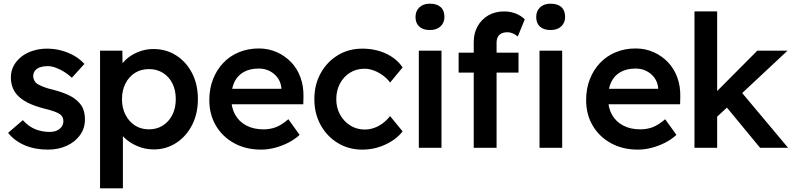

<svg xmlns="http://www.w3.org/2000/svg" viewBox="-20 -802 4303 1042"><path d="M24 -81 104 -150Q134 -116 171 -101Q208 -86 249 -86Q266 -86 279.5 -90Q293 -94 303 -102Q313 -110 318.5 -120.5Q324 -131 324 -144Q324 -168 306 -182Q296 -189 274.5 -197Q253 -205 219 -213Q165 -227 129 -245.5Q93 -264 73 -287Q56 -306 47.5 -330Q39 -354 39 -382Q39 -417 54.5 -445.5Q70 -474 97 -495Q124 -516 160 -527Q196 -538 235 -538Q275 -538 312.5 -528Q350 -518 382.5 -499.5Q415 -481 438 -455L370 -380Q351 -398 328.5 -412Q306 -426 283 -434.5Q260 -443 240 -443Q221 -443 206 -439.5Q191 -436 181 -429Q171 -422 165.5 -411.5Q160 -401 160 -387Q161 -375 166.5 -364.5Q172 -354 182 -347Q193 -340 215 -331Q237 -322 272 -314Q321 -301 354 -285Q387 -269 406 -248Q425 -230 433 -206Q441 -182 441 -153Q441 -106 414.5 -69Q388 -32 342.5 -11Q297 10 240 10Q170 10 114.5 -13.5Q59 -37 24 -81Z M523 220V-527H644L646 -407L625 -416Q631 -447 659 -474.5Q687 -502 727.5 -519Q768 -536 812 -536Q882 -536 936.5 -501Q991 -466 1022.5 -405Q1054 -344 1054 -264Q1054 -185 1022.5 -123.5Q991 -62 936.5 -26.5Q882 9 814 9Q768 9 725.5 -9Q683 -27 653.5 -56Q624 -85 617 -117L647 -131V220ZM934 -264Q934 -312 916 -348.5Q898 -385 865 -406Q832 -427 789 -427Q745 -427 712.5 -406.5Q680 -386 661 -349Q642 -312 642 -264Q642 -216 661 -179Q680 -142 712.5 -121Q745 -100 789 -100Q831 -100 864 -121Q897 -142 915.5 -179Q934 -216 934 -264Z M1116 -259Q1116 -321 1136 -372Q1156 -423 1191.5 -460.5Q1227 -498 1276.5 -518.5Q1326 -539 1385 -539Q1437 -539 1482 -519Q1527 -499 1560 -464.5Q1593 -430 1610.5 -382.5Q1628 -335 1627 -279L1626 -236H1199L1176 -320H1523L1507 -303V-325Q1504 -356 1487 -379.5Q1470 -403 1443.5 -416.5Q1417 -430 1385 -430Q1336 -430 1302.5 -411Q1269 -392 1252 -356.5Q1235 -321 1235 -268Q1235 -217 1256.5 -179Q1278 -141 1317.5 -120.5Q1357 -100 1410 -100Q1447 -100 1478 -112Q1509 -124 1545 -155L1606 -70Q1579 -45 1544.5 -27.5Q1510 -10 1472 0Q1434 10 1397 10Q1314 10 1250.5 -25Q1187 -60 1151.5 -120.5Q1116 -181 1116 -259Z M1686 -264Q1686 -342 1720 -404Q1754 -466 1813 -502Q1872 -538 1946 -538Q2017 -538 2075 -511Q2133 -484 2165 -436L2097 -354Q2082 -375 2059 -392Q2036 -409 2010 -419Q1984 -429 1958 -429Q1914 -429 1879.5 -407.5Q1845 -386 1825 -348.5Q1805 -311 1805 -264Q1805 -217 1825.5 -180Q1846 -143 1881 -121Q1916 -99 1959 -99Q1985 -99 2009.5 -107.5Q2034 -116 2056 -132Q2078 -148 2097 -172L2165 -89Q2131 -45 2071.5 -17.5Q2012 10 1946 10Q1872 10 1813 -26Q1754 -62 1720 -124Q1686 -186 1686 -264Z M2253 0V-527H2376V0ZM2235 -710Q2235 -742 2256 -762Q2277 -782 2313 -782Q2351 -782 2371.5 -763.5Q2392 -745 2392 -710Q2392 -679 2371 -659Q2350 -639 2313 -639Q2276 -639 2255.5 -657.5Q2235 -676 2235 -710Z M2551 -574Q2551 -622 2572 -659.5Q2593 -697 2630 -718.5Q2667 -740 2716 -740Q2750 -740 2779 -728.5Q2808 -717 2828 -697L2790 -604Q2777 -615 2762.5 -621Q2748 -627 2735 -627Q2715 -627 2701.5 -620.5Q2688 -614 2681.5 -601Q2675 -588 2675 -570V0H2613Q2595 0 2579.5 0Q2564 0 2551 0ZM2469 -408V-516H2794V-408ZM2908 0V-527H3031V0ZM2890 -710Q2890 -742 2911 -762Q2932 -782 2968 -782Q3006 -782 3026.5 -763.5Q3047 -745 3047 -710Q3047 -679 3026 -659Q3005 -639 2968 -639Q2931 -639 2910.5 -657.5Q2890 -676 2890 -710Z M3161 -259Q3161 -321 3181 -372Q3201 -423 3236.5 -460.5Q3272 -498 3321.5 -518.5Q3371 -539 3430 -539Q3482 -539 3527 -519Q3572 -499 3605 -464.5Q3638 -430 3655.5 -382.5Q3673 -335 3672 -279L3671 -236H3244L3221 -320H3568L3552 -303V-325Q3549 -356 3532 -379.5Q3515 -403 3488.5 -416.5Q3462 -430 3430 -430Q3381 -430 3347.5 -411Q3314 -392 3297 -356.5Q3280 -321 3280 -268Q3280 -217 3301.5 -179Q3323 -141 3362.5 -120.5Q3402 -100 3455 -100Q3492 -100 3523 -112Q3554 -124 3590 -155L3651 -70Q3624 -45 3589.5 -27.5Q3555 -10 3517 0Q3479 10 3442 10Q3359 10 3295.5 -25Q3232 -60 3196.5 -120.5Q3161 -181 3161 -259Z M4008 -297 4257 0H4105L3925 -218L3872 -169V0H3749V-740H3872V-308L4090 -527H4254Z"/></svg>

Font: Our Lexend Medium
Style: Regular
Weight: 500
Designer: Bonnie Shaver-Troup, Thomas Jockin
Foundry: Lexend
Version: Version 1.007